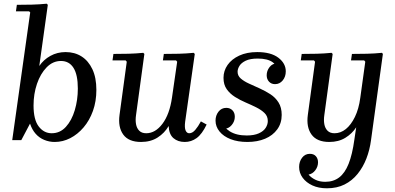

<svg xmlns="http://www.w3.org/2000/svg" viewBox="-20 -756 2133 1036"><path d="M46 0 143 -689 137 -695H66L71 -730Q112 -730 152 -731Q192 -732 232 -736L238 -730L192 -400Q215 -434 252 -454.5Q289 -475 334 -475Q383 -475 420 -451.5Q457 -428 478.5 -382.5Q500 -337 500 -271Q500 -209 481.5 -157.5Q463 -106 431 -68.5Q399 -31 359 -10.5Q319 10 275 10Q246 10 219 -1Q192 -12 172.5 -34Q153 -56 142 -89L95 0ZM161 -187Q161 -110 189 -73.5Q217 -37 259 -37Q304 -37 335.5 -71.5Q367 -106 383.5 -161.5Q400 -217 400 -278Q400 -353 376.5 -390Q353 -427 309 -427Q265 -427 231.5 -392.5Q198 -358 179.5 -303.5Q161 -249 161 -187Z M1064 -101 1095 -84Q1070 -32 1041 -11Q1012 10 977 10Q940 10 916 -10.5Q892 -31 890 -76Q868 -38 830.5 -14Q793 10 741 10Q674 10 645 -30Q616 -70 625 -136L664 -423L658 -430H587L592 -465Q633 -465 673 -466Q713 -467 753 -471L759 -465L714 -135Q710 -108 714 -86Q718 -64 731.5 -50.5Q745 -37 769 -37Q818 -37 856.5 -88Q895 -139 908 -229L936 -423L930 -430H859L864 -465Q905 -465 945 -466Q985 -467 1025 -471L1031 -465L979 -99Q975 -67 981.5 -52Q988 -37 1001 -37Q1018 -37 1033.5 -55Q1049 -73 1064 -101Z M1315 10Q1263 10 1224.5 -5Q1186 -20 1164.5 -46.5Q1143 -73 1143 -105Q1143 -133 1159 -153.5Q1175 -174 1201 -174Q1221 -174 1234 -161Q1247 -148 1247 -126Q1247 -101 1230 -81Q1213 -61 1189 -61Q1171 -61 1163.5 -72.5Q1156 -84 1156 -98H1184Q1184 -70 1219.5 -47.5Q1255 -25 1311 -25Q1351 -25 1376.5 -36.5Q1402 -48 1413.5 -66Q1425 -84 1425 -103Q1425 -129 1407.5 -146Q1390 -163 1363 -176.5Q1336 -190 1305.5 -203Q1275 -216 1248 -233Q1221 -250 1203.5 -274.5Q1186 -299 1186 -336Q1186 -374 1208 -405.5Q1230 -437 1271 -456Q1312 -475 1368 -475Q1442 -475 1482 -444.5Q1522 -414 1522 -371Q1522 -342 1505.5 -322Q1489 -302 1464 -302Q1444 -302 1431.5 -315.5Q1419 -329 1419 -350Q1419 -374 1434.5 -394Q1450 -414 1475 -414Q1494 -414 1500.5 -402Q1507 -390 1507 -375H1479Q1479 -400 1451.5 -420Q1424 -440 1371 -440Q1330 -440 1306 -428.5Q1282 -417 1272 -400.5Q1262 -384 1262 -369Q1262 -347 1279.5 -332Q1297 -317 1323.5 -305Q1350 -293 1381 -279Q1412 -265 1439 -247.5Q1466 -230 1483 -203Q1500 -176 1500 -136Q1500 -91 1476 -58Q1452 -25 1410.5 -7.5Q1369 10 1315 10Z M1744 260Q1699 260 1665.5 244.5Q1632 229 1613 203Q1594 177 1594 145Q1594 116 1610 95Q1626 74 1652 74Q1673 74 1684.5 87Q1696 100 1696 120Q1696 143 1681.5 162.5Q1667 182 1645 186Q1658 202 1681 213.5Q1704 225 1735 225Q1779 225 1810 201.5Q1841 178 1861 128Q1881 78 1892 -2L1902 -69Q1880 -35 1843.5 -12.5Q1807 10 1757 10Q1690 10 1661 -30Q1632 -70 1641 -136L1680 -423L1674 -430H1603L1608 -465Q1649 -465 1689 -466Q1729 -467 1769 -471L1775 -465L1730 -135Q1726 -108 1730 -86Q1734 -64 1747.5 -50.5Q1761 -37 1785 -37Q1818 -37 1846 -59.5Q1874 -82 1895 -125Q1916 -168 1924 -228L1951 -423L1945 -430H1874L1879 -465Q1920 -465 1960.5 -466Q2001 -467 2041 -471L2046 -465L1982 0Q1975 53 1957 99.5Q1939 146 1909.5 182.5Q1880 219 1839 239.5Q1798 260 1744 260Z"/></svg>

Font: Brygada 1918 Medium
Style: Italic
Weight: 500
Italic angle: -8°
Designer: Mateusz Machalski | Borys Kosmynka | Przemek Hoffer
Foundry: NIEPODLEGLA 2018
Version: Version 3.006